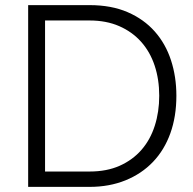

<svg xmlns="http://www.w3.org/2000/svg" viewBox="-20 -730 754 750"><path d="M90 0V-710H330Q415 -710 478.5 -682.5Q542 -655 584.5 -607Q627 -559 648 -494.5Q669 -430 669 -356Q669 -275 645.5 -209.5Q622 -144 577.5 -97.5Q533 -51 470 -25.5Q407 0 330 0ZM602 -356Q602 -420 584 -474Q566 -528 531 -567Q496 -606 445.5 -628Q395 -650 330 -650H156V-60H330Q397 -60 447.5 -82.5Q498 -105 532.5 -144.5Q567 -184 584.5 -238.5Q602 -293 602 -356Z"/></svg>

Font: Rising Sun Light
Style: Regular
Weight: 300
Designer: Matt McInerney, Pablo Impallari, Rodrigo Fuenzalida (Raleway font), Stephen Hutchings (Greek), Cristiano Sobral (main ch
Foundry: The Rising Sun Project Authors
Version: Version 4.327; ttfautohint (v1.8.4.7-5d5b-dirty)